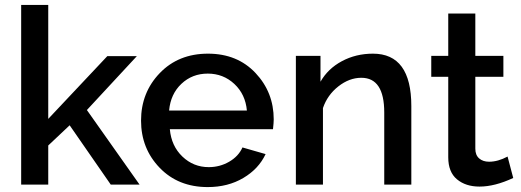

<svg xmlns="http://www.w3.org/2000/svg" viewBox="-20 -750 2115 780"><path d="M547 0H430L263 -241L176 -159V0H66V-730H176V-267L416 -522H536L333 -303Z M824 10Q704 10 628.5 -68.5Q553 -147 553 -260Q553 -374 629 -453Q705 -532 825 -532Q944 -532 1018 -453.5Q1092 -375 1092 -265Q1092 -252 1089 -225H670Q676 -157 721 -114Q766 -71 828 -71Q873 -71 911 -93Q949 -115 965 -151L1059 -124Q1031 -64 968.5 -27Q906 10 824 10ZM667 -301H983Q977 -367 932 -409Q887 -451 824 -451Q761 -451 717 -409.5Q673 -368 667 -301Z M1651 -319V0H1541V-293Q1541 -434 1448 -434Q1399 -434 1354.5 -399Q1310 -364 1292 -311V0H1182V-523H1282V-418Q1312 -471 1369 -501.5Q1426 -532 1495 -532Q1651 -532 1651 -319Z M2042 -114 2065 -27Q1990 8 1928 8Q1872 8 1836.5 -21.5Q1801 -51 1801 -111V-438H1732V-523H1801V-695H1911V-523H2025V-438H1911V-146Q1911 -120 1926.5 -106.5Q1942 -93 1967 -93Q2003 -93 2042 -114Z"/></svg>

Font: Raleway
Style: Regular
Weight: 600
Designer: Matt McInerney, Pablo Impallari, Rodrigo Fuenzalida
Foundry: Matt McInerney, Pablo Impallari, Rodrigo Fuenzalida
Version: Version 1.000;PS 001.001;hotconv 1.0.56; ttfautohint (v1.5)